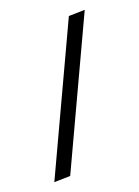

<svg xmlns="http://www.w3.org/2000/svg" viewBox="-61 -769 738 1019"><g transform="rotate(5 308.0 -259.5)"><path d="M267.5 203V-682L348.5 -722V163Z"/></g></svg>

Font: Overpass Mono
Style: Regular
Weight: 400
Designer: Delve Withrington, Dave Bailey
Foundry: Delve Fonts LLC
Version: Version 4.000